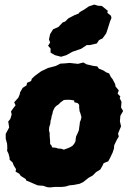

<svg xmlns="http://www.w3.org/2000/svg" viewBox="-20 -797 566 839"><path d="M198 22 187 21 169 15 145 13 128 6 117 1 95 -8 92 -15 71 -28 64 -38 48 -47 50 -58 40 -74 35 -87 22 -99V-107L17 -126L11 -138L12 -150L11 -169L5 -191V-212L20 -240L16 -266L25 -277L31 -297L28 -310L38 -324L48 -337L42 -350L60 -370L66 -384L68 -394L79 -413L96 -424L98 -435L116 -443L119 -453L133 -466L159 -485L169 -490L190 -500L221 -508L226 -510L244 -519L263 -520L284 -522L321 -518L344 -524L358 -516L388 -509L405 -507L412 -497L432 -489L444 -481L457 -476L464 -461L472 -451L483 -430L485 -419L499 -402L494 -388L506 -375L503 -368L511 -352L509 -327L518 -312L506 -291L504 -267L509 -245L496 -214L499 -200L491 -187L479 -162L478 -148L472 -130L462 -109L453 -92L433 -84L428 -73L418 -56L400 -45L385 -30L367 -20L357 -12L343 -1L328 6L303 11L283 13L267 18L248 20H219ZM259 -143 278 -150 289 -155 298 -161 305 -170 310 -180 311 -192 313 -202 316 -208 321 -219 325 -229 326 -239 328 -252 329 -263 333 -273 336 -285 331 -303 328 -310 326 -326V-337L324 -342L318 -347L305 -350L304 -358L286 -361H272L259 -360L244 -349L235 -340L227 -335L219 -327L215 -319L211 -310L209 -299L206 -291L204 -279L201 -269L200 -257L195 -241L194 -227L197 -216V-204L198 -192L199 -179V-168L205 -161L208 -153L225 -151L234 -148L248 -147ZM247 -549 220 -556 201 -567V-585L190 -597L199 -611L194 -625L199 -648L212 -669L235 -679L254 -699L265 -703L279 -717L306 -731L324 -738L328 -744L346 -754L368 -769L392 -777L408 -772L425 -771L451 -750L449 -741L465 -728L467 -718L461 -704L452 -675L444 -651L428 -629L413 -622L403 -607L372 -600H359L335 -584L297 -571L270 -556Z"/></svg>

Font: Winky Rough ExtraBold
Style: Italic
Weight: 800
Italic angle: -8.97852°
Designer: Simon Atzbach
Foundry: typofactur
Version: Version 1.206; ttfautohint (v1.8.4.7-5d5b)